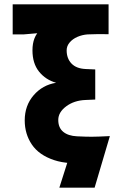

<svg xmlns="http://www.w3.org/2000/svg" viewBox="-20 -753 590 893"><path d="M485 -733V-594Q432 -595 387 -593Q362 -591 340 -581.5Q318 -572 304 -555.5Q290 -539 290 -519Q290 -481 312.5 -457.5Q335 -434 378 -432Q401 -431 423 -430V-290Q401 -289 378 -288Q325 -286 288 -258.5Q251 -231 251 -195Q251 -159 274 -140Q297 -121 338 -119Q380 -117 406 -117Q432 -117 491 -120L420 120H256L312 -56L406 1Q301 15 231 -8.5Q161 -32 128 -81Q95 -130 95 -193Q95 -262 136.5 -310Q178 -358 241 -368Q192 -382 161.5 -420Q131 -458 131 -519Q131 -582 168 -614.5Q205 -647 269 -647L206 -603L90 -593H39V-733Z"/></svg>

Font: Kreadon
Style: Regular
Weight: 400
Designer: kohakuno
Foundry: StudioGnu
Version: Version 1.000;Glyphs 3.1.2 (3151)